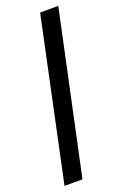

<svg xmlns="http://www.w3.org/2000/svg" viewBox="-168 -779 527 824"><g transform="rotate(-20 95.5 -367.5)"><path d="M-24 0H58L215 -735H132Z"/></g></svg>

Font: League Gothic Condensed Italic
Style: Regular
Weight: 400
Width: 3
Designer: The League of Moveable Type
Version: Version 1.600; ttfautohint (v1.8.3)